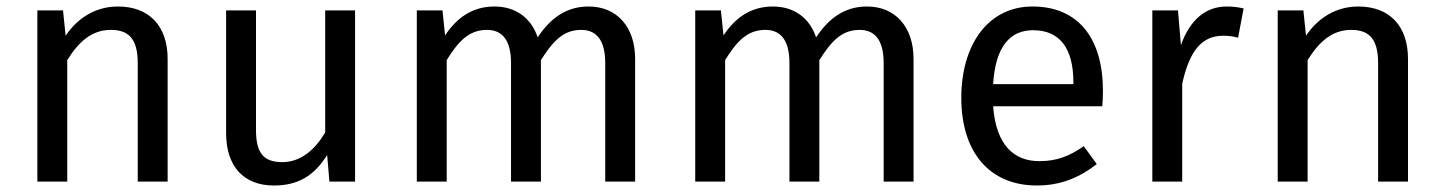

<svg xmlns="http://www.w3.org/2000/svg" viewBox="-20 -559 4444 591"><path d="M343 -539C274 -539 218 -503 182 -449L174 -527H95V0H187V-374C222 -430 262 -467 321 -467C372 -467 404 -444 404 -365V0H496V-378C496 -478 440 -539 343 -539Z M1073 -527H981V-151C949 -98 906 -60 849 -60C792 -60 768 -87 768 -159V-527H676V-149C676 -46 731 12 823 12C898 12 947 -18 987 -82L994 0H1073Z M1792 -539C1721 -539 1673 -501 1635 -444C1615 -504 1567 -539 1502 -539C1433 -539 1385 -503 1350 -450L1342 -527H1263V0H1355V-374C1390 -430 1422 -467 1479 -467C1519 -467 1553 -444 1553 -365V0H1645V-374C1681 -430 1712 -467 1769 -467C1809 -467 1843 -444 1843 -365V0H1935V-378C1935 -477 1878 -539 1792 -539Z M2649 -539C2578 -539 2530 -501 2492 -444C2472 -504 2424 -539 2359 -539C2290 -539 2242 -503 2207 -450L2199 -527H2120V0H2212V-374C2247 -430 2279 -467 2336 -467C2376 -467 2410 -444 2410 -365V0H2502V-374C2538 -430 2569 -467 2626 -467C2666 -467 2700 -444 2700 -365V0H2792V-378C2792 -477 2735 -539 2649 -539Z M3375 -279C3375 -440 3300 -539 3158 -539C3022 -539 2939 -422 2939 -258C2939 -91 3025 12 3172 12C3245 12 3304 -13 3356 -54L3316 -109C3270 -77 3231 -63 3179 -63C3103 -63 3046 -110 3037 -232H3373C3374 -244 3375 -261 3375 -279ZM3284 -300H3037C3044 -417 3090 -466 3160 -466C3243 -466 3284 -409 3284 -306Z M3756 -539C3692 -539 3643 -499 3615 -420L3606 -527H3527V0H3619V-301C3641 -402 3679 -449 3745 -449C3764 -449 3775 -447 3791 -443L3808 -533C3792 -537 3773 -539 3756 -539Z M4161 -539C4092 -539 4036 -503 4000 -449L3992 -527H3913V0H4005V-374C4040 -430 4080 -467 4139 -467C4190 -467 4222 -444 4222 -365V0H4314V-378C4314 -478 4258 -539 4161 -539Z"/></svg>

Font: FSans
Style: Regular
Weight: 400
Designer: Carrois Corporate & Edenspiekermann AG
Foundry: Carrois Corporate GbR & Edenspiekermann AG
Version: Version 4.106;PS 004.106;hotconv 1.0.70;makeotf.lib2.5.58329